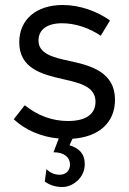

<svg xmlns="http://www.w3.org/2000/svg" viewBox="-20 -548 517 768"><path d="M230 200C270 200 319 164 319 109C319 66 296 45 258 33L270 7C375 0 440 -57 440 -149C440 -259 344 -286 259 -304C192 -318 134 -333 134 -386C134 -430 169 -455 228 -455C282 -455 337 -436 383 -405L420 -466C370 -502 301 -528 231 -528C125 -528 57 -470 57 -379C57 -273 150 -250 234 -231C301 -216 362 -201 362 -141C362 -91 323 -64 252 -64C189 -64 132 -85 79 -127L35 -71C79 -29 145 0 215 6L194 61C236 61 260 81 260 110C260 136 242 151 219 151C195 151 176 140 166 128L159 178C178 192 201 200 230 200Z"/></svg>

Font: Fixel Text Regular
Style: Regular
Weight: 400
Width: 4
Designer: AlfaBravo + MacPaw
Foundry: Kyrylo Tkachov, Marchela Mozhyna, Serhii Makarenko, Maria Weinstein, Zakhar Kryvoshyya
Version: Version 1.211